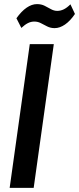

<svg xmlns="http://www.w3.org/2000/svg" viewBox="-20 -915 385 935"><path d="M242 -700 144 0H27L125 -700ZM60 -826Q84 -860 109.5 -877.5Q135 -895 160 -895Q181 -895 197 -887Q213 -879 228 -870.5Q243 -862 259 -862Q275 -862 290.5 -869.5Q306 -877 323 -894L345 -847Q322 -813 296.5 -795.5Q271 -778 246 -778Q226 -778 209.5 -786.5Q193 -795 178.5 -802.5Q164 -810 147 -810Q131 -810 116 -802.5Q101 -795 84 -779Z"/></svg>

Font: Pathway Extreme Condensed SemiBold
Style: Italic
Weight: 600
Width: 3
Italic angle: -8°
Version: Version 1.001;gftools[0.9.26]